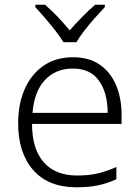

<svg xmlns="http://www.w3.org/2000/svg" viewBox="-20 -851 592 815"><path d="M290 -608Q358 -608 403.5 -576.5Q449 -545 472.5 -490Q496 -435 496 -364V-325H116Q116 -219 165.5 -162.5Q215 -106 307 -106Q356 -106 393 -114.5Q430 -123 474 -142V-90Q434 -72 395 -64Q356 -56 305 -56Q185 -56 121 -129Q57 -202 57 -328Q57 -409 84.5 -472Q112 -535 164 -571.5Q216 -608 290 -608ZM289 -560Q216 -560 170.5 -511Q125 -462 118 -372H437Q437 -456 400.5 -508Q364 -560 289 -560ZM249 -672Q236 -694 215 -721Q194 -748 171 -774.5Q148 -801 130 -821V-831H171Q198 -808 225.5 -779Q253 -750 276 -722Q300 -750 328.5 -779Q357 -808 384 -831H425V-821Q406 -801 382.5 -774.5Q359 -748 338 -721Q317 -694 305 -672Z"/></svg>

Font: Noto Sans Malayalam UI Light
Style: Regular
Weight: 300
Designer: Jelle Bosma - Monotype Design Team
Foundry: Monotype Imaging Inc.
Version: Version 2.104; ttfautohint (v1.8.4.7-5d5b)